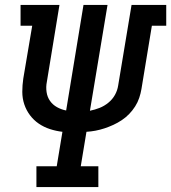

<svg xmlns="http://www.w3.org/2000/svg" viewBox="-20 -755 691 775"><path d="M127 0V-84H209L232 -223Q206 -226 181.5 -234Q157 -242 136.5 -256Q116 -270 101 -290Q86 -310 78 -334Q70 -358 70 -384.5Q70 -411 74 -438L110 -651H63V-735H220L169 -424Q165 -404 168 -383.5Q171 -363 182 -347.5Q193 -332 210 -322.5Q227 -313 247 -309L317 -735H414L343 -308Q363 -312 382 -319.5Q401 -327 417.5 -340.5Q434 -354 444 -372Q454 -390 457 -410L511 -735H651V-651H593L551 -396Q548 -378 542 -360Q536 -342 525.5 -325.5Q515 -309 501.5 -295Q488 -281 471.5 -270Q455 -259 437.5 -251Q420 -243 402 -237Q384 -231 365.5 -227.5Q347 -224 329 -223L306 -84H377V0Z"/></svg>

Font: Iosevka Curly Slab MdExObl
Style: Regular
Weight: 500
Width: 7
Italic angle: -9°
Monospace: yes
Designer: Belleve Invis
Foundry: Belleve Invis
Version: Version 11.1.0; ttfautohint (v1.8.3)